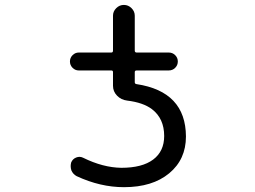

<svg xmlns="http://www.w3.org/2000/svg" viewBox="-20 -775 1040 784"><path d="M301.8 -487.3Q287.1 -487.3 276.4 -498Q265.6 -508.8 265.6 -523.9Q265.6 -539.1 276.4 -549.8Q287.1 -560.5 301.8 -560.5H434.6Q441.4 -560.5 441.4 -568.4V-710.9Q441.4 -728.5 454.6 -741.7Q467.8 -754.9 485.8 -754.9Q503.9 -754.9 517.1 -741.7Q530.3 -728.5 530.3 -710.9V-568.4Q530.3 -560.5 538.1 -560.5H668.9Q684.6 -560.5 695.3 -549.8Q706.1 -539.1 706.1 -523.9Q706.1 -508.8 695.3 -498Q684.6 -487.3 668.9 -487.3H538.1Q530.3 -487.3 530.3 -480.5V-439.5Q530.3 -432.6 537.1 -431.6Q738.3 -401.4 739.3 -217.8Q739.3 -124 670.9 -67.4Q602.5 -10.7 486.3 -10.7Q389.6 -10.7 293 -55.7Q278.3 -63.5 271.5 -79.1Q268.6 -87.9 268.6 -96.7Q268.6 -103.5 270.5 -111.3Q276.4 -126 291 -131.8Q305.7 -137.7 319.3 -130.9Q400.4 -90.8 475.6 -89.8Q560.5 -89.8 605.5 -123.5Q650.4 -157.2 650.4 -219.7Q650.4 -291 600.6 -329.1Q564.5 -356.4 499 -364.3Q474.6 -367.2 458 -384.3Q441.4 -401.4 441.4 -424.8V-480.5Q441.4 -487.3 434.6 -487.3Z"/></svg>

Font: Rounded Mgen+ 1m regular
Style: Regular
Weight: 400
Designer: [Source Han Sans]
Ryoko NISHIZUKA  (kana & ideographs); Paul D. Hunt (Latin, Greek & Cyrillic); Wenlong ZHANG  (bopomofo
Version: Version 1.059.20150602